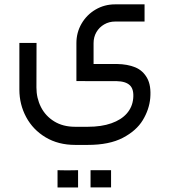

<svg xmlns="http://www.w3.org/2000/svg" viewBox="-20 -411 771 877"><path d="M514.2 -118.7H407.4V-213.9Q407.4 -241.6 420.3 -264Q433.2 -286.4 455.9 -299.5Q478.5 -312.6 505.8 -312.6H640.3V-391.1H505.8Q457.2 -391.1 416.6 -367.4Q376.1 -343.6 352.5 -303Q329 -262.5 329 -213.9V-40.6L512.7 -40.4Q554.7 -39.5 573.5 -21.1Q592.4 -2.6 588.4 39.1Q584.6 78.2 559.3 107.2Q534 136.2 488.7 152.1Q443.5 168.1 381 168.1H323.3Q267.6 168.1 227.7 143.5Q187.8 119 167.1 78.1Q146.4 37.2 146.4 -11.1L146.9 -215H68.5V-1.8Q68.5 66.1 99.6 123.9Q130.6 181.7 188.4 216.3Q246.3 250.9 323.3 250.9H381Q479.2 250.9 541.1 218.5Q602.9 186.2 632.2 137.8Q661.5 89.5 666.3 37.2Q671.2 -20.4 651.9 -54.7Q632.7 -89 597.7 -103.5Q562.6 -117.9 514.2 -118.7ZM336.6 445.4Q336.6 421.5 336.6 405.9Q336.6 389.8 336.6 366.4Q314.5 366.9 301.2 366.9Q287.9 366.9 272.7 366.9Q261.2 366.4 242.8 366.4Q242.8 389.8 242.8 405.9Q242.8 421.5 242.8 445.4Q262.6 445.4 275 445.4Q281.4 445.4 287 445.4Q296.2 445.4 306.3 445.4Q317.8 445.4 336.6 445.4ZM487.3 445Q487.3 421.5 487.3 405.9Q487.3 390.3 487.3 366.4Q465.3 366.4 451.7 366.4Q438.2 366.4 423 366.4Q412 366.4 393.6 366.4Q393.6 390.3 393.6 405.9Q393.6 421.5 393.6 445Q415.2 445 428.7 445Q442.3 445 456.5 445Q468 445 487.3 445Z"/></svg>

Font: Arad-FD-VF Thin
Style: Regular
Weight: 100
Designer: Mohammad Darvishi
Version: Version 1.010;September 21, 2024;FontCreator 15.0.0.2992 64-